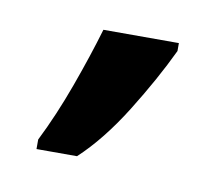

<svg xmlns="http://www.w3.org/2000/svg" viewBox="-36 -753 265 238"><g transform="rotate(10 97.0 -634.0)"><path d="M22 -566Q39 -600 53.5 -640Q68 -680 78 -714H173V-704Q155 -666 128.5 -623.5Q102 -581 73 -554H22Z"/></g></svg>

Font: Noto Sans Display ExtraCondensed
Style: Bold
Weight: 700
Width: 2
Designer: Monotype Design Team
Foundry: Monotype Imaging Inc.
Version: Version 2.003